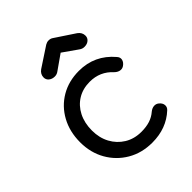

<svg xmlns="http://www.w3.org/2000/svg" viewBox="-219 -908 1037 1037"><g transform="rotate(-45 299.5 -389.5)"><path d="M337 4Q257 4 195 -32.5Q133 -69 97.5 -131.5Q62 -194 62 -273Q62 -354 96.5 -417Q131 -480 191.5 -515.5Q252 -551 330 -551Q390 -551 439.5 -528Q489 -505 528 -459Q541 -445 537.5 -429Q534 -413 517 -401Q504 -392 488.5 -395Q473 -398 460 -411Q408 -468 330 -468Q277 -468 237 -443.5Q197 -419 174.5 -375Q152 -331 152 -273Q152 -217 175.5 -173.5Q199 -130 240.5 -104.5Q282 -79 337 -79Q373 -79 401.5 -88Q430 -97 453 -117Q468 -129 483.5 -130Q499 -131 511 -121Q527 -108 528.5 -91.5Q530 -75 517 -63Q445 4 337 4ZM217 -621Q197 -621 183.5 -632Q170 -643 170 -660Q170 -685 192 -701L306 -776Q318 -783 330 -783Q337 -783 343 -781.5Q349 -780 355 -776L468 -701Q490 -685 490 -660Q490 -643 477 -632Q464 -621 444 -621Q435 -621 428 -623.5Q421 -626 414 -631L330 -690L246 -631Q233 -621 217 -621Z"/></g></svg>

Font: Comfortaa SemiBold
Style: Regular
Weight: 600
Designer: Johan Aakerlund
Foundry: Johan Aakerlund
Version: Version 3.104; ttfautohint (v1.8.1.43-b0c9)